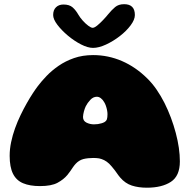

<svg xmlns="http://www.w3.org/2000/svg" viewBox="-20 -854 882 894"><path d="M664 20Q624.5 20 593.8 10Q563 0 539.5 -27.5Q534.5 -33.5 531 -38.2Q527.5 -43 524 -48Q520.5 -53 515 -60.5Q509.5 -68 500 -79Q488.5 -93 476.8 -101.2Q465 -109.5 452.5 -113.5Q447.5 -115.5 441.5 -116.5Q435.5 -117.5 428.5 -118Q421.5 -118.5 414 -118.5Q402.5 -118.5 390.5 -117.2Q378.5 -116 368.5 -113.5Q357.5 -110.5 348.8 -105Q340 -99.5 333 -92Q326 -84.5 320 -75.8Q314 -67 307.8 -57.8Q301.5 -48.5 293.5 -39Q276.5 -18.5 248 -3Q219.5 12.5 166 12.5Q119 12.5 87.5 -0.8Q56 -14 40.5 -45Q25 -76 25 -128.5Q25 -160 31.8 -192.2Q38.5 -224.5 50 -256.5Q61.5 -288.5 75.8 -318Q90 -347.5 104.8 -373.5Q119.5 -399.5 133 -420Q146.5 -440.5 156.5 -453.5Q173 -475.5 197 -500.5Q221 -525.5 252.8 -547.5Q284.5 -569.5 324.5 -583.5Q364.5 -597.5 413.5 -597.5Q483.5 -597.5 547.8 -569.8Q612 -542 666 -488.5Q689 -466 709 -437Q729 -408 745.8 -374.8Q762.5 -341.5 775.8 -306Q789 -270.5 798.5 -234.8Q808 -199 812.8 -165.5Q817.5 -132 817.5 -102.5Q817.5 -34.5 775.5 -7.2Q733.5 20 664 20ZM465.5 -285Q475 -290.5 477.8 -298.8Q480.5 -307 480.5 -322.5Q480.5 -331 478.5 -341.2Q476.5 -351.5 473 -361.5Q469.5 -371.5 465 -378.5Q458.5 -390 449.5 -396.8Q440.5 -403.5 431 -403.5Q414 -403.5 400.5 -389Q387 -374.5 379.5 -359.5Q377.5 -355 375 -348.8Q372.5 -342.5 370.8 -335.5Q369 -328.5 367.8 -321.8Q366.5 -315 366.5 -309.5Q366.5 -291 382.8 -283Q399 -275 417.5 -275Q427 -275 435.8 -276.2Q444.5 -277.5 452.2 -279.8Q460 -282 465.5 -285ZM413 -631Q389 -631 357.2 -647.2Q325.5 -663.5 296 -688.2Q266.5 -713 247 -738.8Q227.5 -764.5 227.5 -784Q227.5 -807.5 240.8 -820.2Q254 -833 275.5 -833Q303 -833 318 -819.8Q333 -806.5 345 -785.5Q352.5 -772.5 365.2 -758.2Q378 -744 391 -734.2Q404 -724.5 411.5 -724.5Q419.5 -724.5 432.8 -735.2Q446 -746 460 -760.8Q474 -775.5 484 -788Q500 -807.5 516 -821Q532 -834.5 558 -834.5Q608 -834.5 608 -784Q608 -762.5 588.2 -736Q568.5 -709.5 537.8 -685.8Q507 -662 473.5 -646.5Q440 -631 413 -631Z"/></svg>

Font: Gluten Black
Style: Regular
Weight: 900
Designer: Tyler Finck
Foundry: Etcetera Type Company
Version: Version 1.300